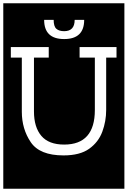

<svg xmlns="http://www.w3.org/2000/svg" viewBox="-32 -937 778 1170"><path d="M-12 213V-917H726V213ZM481 -816H423Q423 -747 359 -747Q328 -747 311.5 -761.5Q295 -776 295 -816H237Q237 -699 359 -699Q481 -699 481 -816ZM615 -586H678V-650H453V-586H546V-267Q546 -56 359 -56Q265 -56 220 -109Q175 -162 175 -258V-586H265V-650H34V-586H101V-256Q101 -151 155.5 -70.5Q210 10 355 10Q455 10 511.5 -30.5Q568 -71 591.5 -134.5Q615 -198 615 -267Z"/></svg>

Font: Zilla Slab Highlight Regular
Style: Regular
Weight: 400
Designer: Typotheque Type Foundry
Foundry: Typotheque type foundry
Version: Version 1.1; 2017; ttfautohint (v1.6)